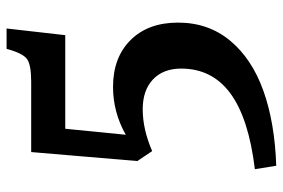

<svg xmlns="http://www.w3.org/2000/svg" viewBox="-156 -516 848 575"><g transform="rotate(-90 267.5 -228.0)"><path d="M59.1 175.8 48.8 111.8Q201.2 93.3 275.6 38.6Q350.1 -16.1 350.1 -108.9Q350.1 -162.6 317.6 -193.4Q285.2 -224.1 228 -224.1Q168.5 -224.1 103 -195.8L73.2 -240.2L100.1 -558.1H311Q361.3 -558.1 378.7 -570.6Q396 -583 409.2 -631.8H470.2L450.2 -456.1H169.9L151.9 -274.9Q219.7 -313 294.9 -313Q383.3 -313 435.5 -260.5Q487.8 -208 487.8 -118.2Q487.8 -27.3 433.6 37.8Q379.4 103 283.9 137.2Q188.5 171.4 59.1 175.8Z"/></g></svg>

Font: Literata Book SemiBold
Style: Regular
Weight: 600
Designer: Latin by Veronika Burian and Jose Scaglione. Greek by Irene Vlachou. Cyrillic by Vera Evstafieva
Foundry: TypeTogether
Version: Version 2.003;PS 002.003;hotconv 1.0.88;makeotf.lib2.5.64775